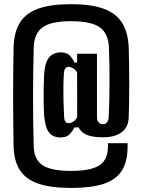

<svg xmlns="http://www.w3.org/2000/svg" viewBox="-20 -767 693 935"><path d="M326.1 148.2Q228.1 148.2 166.8 127.3Q105.5 106.4 76.5 61Q47.5 15.7 46.1 -57.9Q45.1 -119.1 44.6 -175.8Q44 -232.4 43.9 -288.7Q43.9 -344.9 44.4 -404.6Q45 -464.3 46.1 -531.5Q47.5 -608.4 76.5 -655.9Q105.5 -703.3 166.8 -725Q228.1 -746.7 326.1 -746.7Q422.7 -746.7 483.8 -724.9Q544.9 -703.1 574.7 -655.5Q604.6 -607.9 607 -530.7Q608.2 -481.2 608.8 -437.4Q609.3 -393.7 609.3 -353.4Q609.3 -313.1 608.7 -274.2Q608.1 -235.2 606.8 -195.1Q605.2 -146.9 572.1 -122.7Q539 -98.5 481.7 -98.5Q426 -98.5 399.1 -111.9Q372.3 -125.2 363 -146.7H342.7Q330.5 -124.3 316.7 -111Q302.9 -97.7 274.5 -97.7Q237 -97.7 218.1 -122.8Q199.2 -148 194.7 -207.5Q192.9 -237.7 192.5 -273.5Q192.2 -309.3 192.8 -343.1Q193.5 -377 194.7 -402.1Q198.1 -461 218.4 -486.4Q238.7 -511.9 276.3 -511.9Q302.3 -511.9 316.1 -499.9Q329.9 -487.9 342.4 -462.6H355.5V-505.4H452.2L452.3 -197.6Q452.3 -180.2 460.1 -171.3Q467.9 -162.3 481.7 -162.3Q494 -162.3 501.1 -171.5Q508.2 -180.6 509.4 -198.3Q511.1 -228.8 512.1 -266.9Q513 -305.1 513.3 -349Q513.5 -393 513 -440.3Q512.4 -487.6 510.4 -536.4Q507.6 -603.9 466 -633.9Q424.3 -663.8 326.1 -663.8Q229.6 -663.8 188 -634.4Q146.4 -605 144.3 -536.4Q142.4 -474.8 141.7 -413.7Q140.9 -352.5 140.9 -292.1Q140.9 -231.7 141.7 -171.8Q142.4 -111.9 144.3 -52.3Q146.4 11 188.2 38.2Q230 65.3 326.1 65.3Q421.2 65.3 463.3 38.6Q505.4 11.9 505.6 -52.3Q505.7 -56.8 505.7 -60.2Q505.6 -63.5 505.4 -69.5H601.1Q601.4 -62.9 601.5 -59.5Q601.5 -56.1 601.4 -52.3Q601 20.4 573.1 64.4Q545.2 108.4 484.7 128.3Q424.1 148.2 326.1 148.2ZM315.6 -167.3Q325.9 -167.3 338.5 -176.1Q351.1 -184.8 355.8 -197.3L355.5 -412Q350.5 -425.8 337.2 -433.6Q323.9 -441.4 315.6 -441.4Q303.3 -441.4 297.8 -433.5Q292.2 -425.6 291.2 -411Q289.1 -374.2 288.7 -340.8Q288.3 -307.3 289.2 -272.8Q290.1 -238.3 292.1 -198.5Q293.1 -181.1 298.4 -174.2Q303.8 -167.3 315.6 -167.3Z"/></svg>

Font: Big Shoulders Thin
Style: Regular
Weight: 100
Designer: Patric King
Foundry: XO Type Co
Version: Version 2.002